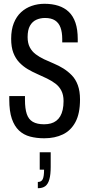

<svg xmlns="http://www.w3.org/2000/svg" viewBox="-20 -719 465 1015"><path d="M214 12Q173 12 139 3Q105 -6 80.5 -29Q56 -52 42.5 -91.5Q29 -131 29 -193Q29 -198 29 -202.5Q29 -207 29 -211H112Q112 -206 112 -201Q112 -196 112 -191Q112 -145 121.5 -116.5Q131 -88 153.5 -75Q176 -62 213 -62Q233 -62 249 -66.5Q265 -71 277.5 -80.5Q290 -90 298.5 -104.5Q307 -119 311.5 -139Q316 -159 316 -185Q316 -217 304.5 -239.5Q293 -262 273 -277Q253 -292 228.5 -304Q204 -316 177.5 -327.5Q151 -339 126.5 -353.5Q102 -368 82 -389Q62 -410 50.5 -440Q39 -470 39 -514Q39 -562 53 -597Q67 -632 91.5 -654.5Q116 -677 148 -688Q180 -699 215 -699Q256 -699 288.5 -688.5Q321 -678 344 -656Q367 -634 379 -598.5Q391 -563 391 -512V-495H309V-513Q309 -548 300 -573Q291 -598 271 -611Q251 -624 218 -624Q193 -624 172 -614.5Q151 -605 138.5 -583Q126 -561 126 -523Q126 -491 137.5 -469Q149 -447 169 -432Q189 -417 213.5 -405.5Q238 -394 264.5 -383Q291 -372 315 -357Q339 -342 359.5 -321Q380 -300 391.5 -268.5Q403 -237 403 -193Q403 -119 379 -74Q355 -29 312.5 -8.5Q270 12 214 12ZM180 276V243Q199 243 206 228Q213 213 213 178H190V86H248V164Q248 204 241 229Q234 254 219.5 265Q205 276 180 276Z"/></svg>

Font: Archivo ExtraCondensed
Style: Regular
Weight: 400
Width: 2
Designer: Hector Gatti
Foundry: Omnibus-Type
Version: Version 2.001